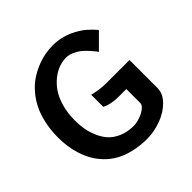

<svg xmlns="http://www.w3.org/2000/svg" viewBox="-200 -962 1153 1153"><g transform="rotate(-45 376.5 -385.0)"><path d="M671.9 -396V-158.2Q671.9 -111.8 633.3 -71.8Q594.7 -31.7 535.6 -9.3Q476.6 13.2 414.1 14.2Q351.1 14.2 297.9 1.2Q244.6 -11.7 206.5 -33.7Q168.5 -55.7 138.9 -86.7Q109.4 -117.7 90.8 -151.4Q72.3 -185.1 60.3 -223.6Q48.3 -262.2 43.7 -297.6Q39.1 -333 39.1 -369.1Q39.1 -433.6 51.5 -489.5Q64 -545.4 85.2 -587.2Q106.4 -628.9 135.7 -662.6Q165 -696.3 198 -718.5Q231 -740.7 267.8 -755.9Q304.7 -771 339.6 -777.6Q374.5 -784.2 409.2 -784.2Q443.4 -784.2 476.1 -776.9Q508.8 -769.5 533.9 -758.1Q559.1 -746.6 581.5 -732.7Q604 -718.8 619.6 -704.6Q635.3 -690.4 646.7 -679Q658.2 -667.5 663.6 -660.2L668.9 -652.8L576.2 -560.1Q573.2 -564.9 567.6 -572.8Q562 -580.6 544.4 -600.3Q526.9 -620.1 508.8 -635.5Q490.7 -650.9 464.4 -663.3Q438 -675.8 413.1 -675.8Q384.3 -675.8 353.8 -665.5Q323.2 -655.3 292.5 -631.6Q261.7 -607.9 237.5 -573.5Q213.4 -539.1 198.2 -486.1Q183.1 -433.1 183.1 -369.1Q183.1 -333.5 188.7 -299.1Q194.3 -264.6 210 -227.1Q225.6 -189.5 250 -161.9Q274.4 -134.3 315.7 -116.2Q356.9 -98.1 410.2 -98.1Q433.6 -98.1 462.6 -107.7Q491.7 -117.2 513.4 -133.8Q535.2 -150.4 535.2 -167V-286.1H470.2Q403.8 -286.1 361.8 -308.1V-411.1Q420.9 -396 474.1 -396Z"/></g></svg>

Font: Junction Bold
Style: Bold
Weight: 700
Designer: Caroline Hadilaksono
Foundry: Caroline Hadilaksono
Version: Version 001.001